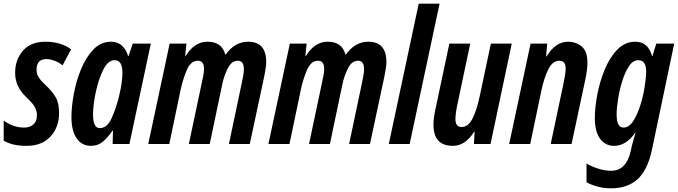

<svg xmlns="http://www.w3.org/2000/svg" viewBox="-27 -780 3672 1040"><path d="M293 -168Q293 -222 274.5 -253.5Q256 -285 220 -319Q189 -348 180 -365.5Q171 -383 171 -403Q171 -460 225 -460Q243 -460 267 -451.5Q291 -443 312 -426L358 -513Q302 -554 219 -554Q139 -554 97 -505Q55 -456 55 -386Q55 -348 69.5 -315.5Q84 -283 121 -248Q153 -218 163 -197.5Q173 -177 173 -156Q173 -123 154 -106Q135 -89 104 -89Q44 -89 -7 -127V-18Q15 -5 45 2.5Q75 10 117 10Q200 10 246.5 -40.5Q293 -91 293 -168Z M477 -160Q477 -210 491.5 -279.5Q506 -349 532 -401.5Q558 -454 594 -454Q636 -454 636 -387Q636 -362 632 -331Q628 -300 616 -251Q602 -195 578 -140.5Q554 -86 513 -86Q477 -86 477 -160ZM582 -72H585L583 0H674L790 -544H692L669 -476H667Q643 -554 574 -554Q519 -554 478.5 -511.5Q438 -469 411.5 -404Q385 -339 372.5 -269.5Q360 -200 360 -146Q360 -72 388 -31Q416 10 466 10Q503 10 530 -12.5Q557 -35 582 -72Z M890 0 951 -292Q963 -349 984.5 -400Q1006 -451 1045 -451Q1078 -451 1078 -406Q1078 -383 1068 -341L996 0H1109L1177 -324Q1186 -368 1206.5 -409.5Q1227 -451 1262 -451Q1294 -451 1294 -405Q1294 -381 1284 -337L1213 0H1326L1404 -365Q1408 -386 1411.5 -407Q1415 -428 1415 -444Q1415 -554 1317 -554Q1245 -554 1196 -485H1193Q1175 -554 1097 -554Q1026 -554 979 -477H976L983 -544H892L776 0Z M1541 0 1602 -292Q1614 -349 1635.5 -400Q1657 -451 1696 -451Q1729 -451 1729 -406Q1729 -383 1719 -341L1647 0H1760L1828 -324Q1837 -368 1857.5 -409.5Q1878 -451 1913 -451Q1945 -451 1945 -405Q1945 -381 1935 -337L1864 0H1977L2055 -365Q2059 -386 2062.5 -407Q2066 -428 2066 -444Q2066 -554 1968 -554Q1896 -554 1847 -485H1844Q1826 -554 1748 -554Q1677 -554 1630 -477H1627L1634 -544H1543L1427 0Z M2192 0 2354 -760H2241L2079 0Z M2541 -66H2544L2540 0H2630L2745 -544H2632L2571 -257Q2555 -182 2532 -137Q2509 -92 2473 -92Q2440 -92 2440 -135Q2440 -151 2443 -172.5Q2446 -194 2451 -216L2520 -544H2407L2332 -190Q2321 -141 2321 -104Q2321 10 2426 10Q2493 10 2541 -66Z M2845 0 2905 -287Q2921 -362 2944 -406.5Q2967 -451 3002 -451Q3037 -451 3037 -409Q3037 -392 3033 -369Q3029 -346 3024 -322L2956 0H3069L3143 -347Q3155 -403 3155 -441Q3155 -503 3123.5 -528.5Q3092 -554 3050 -554Q2982 -554 2934 -475H2931L2937 -544H2847L2731 0Z M3313 -161Q3313 -192 3320.5 -241Q3328 -290 3343 -339Q3358 -388 3379.5 -421Q3401 -454 3430 -454Q3473 -454 3473 -394Q3473 -361 3465 -310Q3457 -259 3441 -208.5Q3425 -158 3402.5 -123.5Q3380 -89 3350 -89Q3313 -89 3313 -161ZM3504 33 3625 -544H3528L3507 -476H3505Q3484 -554 3414 -554Q3358 -554 3316.5 -511Q3275 -468 3248 -402Q3221 -336 3208 -266Q3195 -196 3195 -141Q3195 -68 3223 -29Q3251 10 3299 10Q3364 10 3413 -60H3415Q3403 -20 3396 8L3390 36Q3366 145 3283 145Q3248 145 3210 132.5Q3172 120 3150 105V207Q3174 221 3209 230.5Q3244 240 3283 240Q3371 240 3425.5 191.5Q3480 143 3504 33Z"/></svg>

Font: Noto Sans Display Condensed
Style: Bold Italic
Weight: 700
Width: 3
Designer: Monotype Design team
Foundry: Monotype Imaging Inc.
Version: 1.000